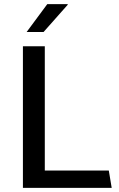

<svg xmlns="http://www.w3.org/2000/svg" viewBox="-20 -910 578 930"><path d="M91 0V-686H197V-84H507L521 0ZM109 -755 209 -890H308V-887L191 -755Z"/></svg>

Font: Chivo Medium
Style: Regular
Weight: 400
Version: Version 2.002